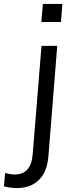

<svg xmlns="http://www.w3.org/2000/svg" viewBox="-112 -736 370 976"><path d="M-38 151Q46 151 54 50L99 -503H179L134 60Q127 139 85 179.5Q43 220 -26 220Q-59 220 -92 211L-86 143Q-59 151 -38 151ZM205 -716 198 -624H98L106 -716Z"/></svg>

Font: Muli
Style: Italic
Weight: 400
Italic angle: -4.541°
Designer: Vernon Adams
Foundry: Vernon Adams
Version: Version 2.001